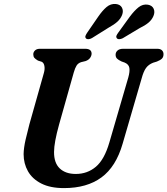

<svg xmlns="http://www.w3.org/2000/svg" viewBox="-20 -950 858 984"><path d="M540.5 -220 637.5 -553Q646 -583.5 643 -602Q640 -620.5 618.5 -629.5L603 -635Q586 -643 579.2 -650.2Q572.5 -657.5 572.5 -669.5Q572.5 -682.5 582.5 -691.2Q592.5 -700 611.5 -700H786Q802 -700 810 -692.2Q818 -684.5 818 -672.5Q818 -657.5 809.8 -649.5Q801.5 -641.5 784 -634.5L764.5 -628.5Q741.5 -619.5 728.5 -601.8Q715.5 -584 706 -548.5L608.5 -213.5Q574.5 -95.5 500 -40.8Q425.5 14 308 14Q237.5 14 191.5 -9.5Q145.5 -33 123.2 -72.5Q101 -112 101 -160Q101.5 -192 111.2 -234.5Q121 -277 130.5 -312.5L205 -576.5Q210.5 -596 207.5 -612.2Q204.5 -628.5 193.5 -633.5L174.5 -639.5Q161 -647.5 155.8 -654Q150.5 -660.5 150.5 -672.5Q151 -683.5 159.8 -691.8Q168.5 -700 184.5 -700H416.5Q449.5 -700 449.5 -674.5Q449 -663.5 441.5 -653Q434 -642.5 418.5 -637L396 -631.5Q380.5 -626.5 372.5 -614Q364.5 -601.5 358 -578.5L283 -312.5Q257 -219 257 -171.5Q256.5 -115 286.2 -86.8Q316 -58.5 368.5 -58.5Q427.5 -58.5 471.2 -95.2Q515 -132 540.5 -220ZM484 -865.5Q505 -896 526.2 -914Q547.5 -932 574 -929.5Q596.5 -927 605 -910.8Q613.5 -894.5 606 -874Q598 -853.5 581.2 -838.5Q564.5 -823.5 537 -808.5L451.5 -755Q443 -750 434 -749.2Q425 -748.5 420.5 -753.5Q415.5 -759 418.2 -766.5Q421 -774 427.5 -783.5ZM646 -865.5Q668.5 -895.5 690.2 -912.8Q712 -930 738 -926Q760 -922 767.5 -905.2Q775 -888.5 766.5 -868Q758 -848 740.5 -833.5Q723 -819 695 -805.5L609 -754Q600 -749.5 591.2 -749.2Q582.5 -749 578.5 -754.5Q574 -760.5 577.2 -768Q580.5 -775.5 587 -784Z"/></svg>

Font: Fraunces 9pt S050 SemiBold
Style: Italic
Weight: 600
Italic angle: -16°
Version: Version 1.000; ttfautohint (v1.8.3)